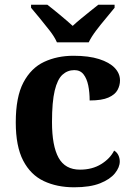

<svg xmlns="http://www.w3.org/2000/svg" viewBox="-20 -786 567 816"><path d="M295 10Q222 10 166 -16.5Q110 -43 78.5 -103.5Q47 -164 47 -266Q47 -374 79.5 -435.5Q112 -497 167.5 -523Q223 -549 292 -549Q357 -549 401 -535Q445 -521 467.5 -497.5Q490 -474 490 -444Q490 -423 479.5 -403.5Q469 -384 441 -371.5Q413 -359 361 -359Q361 -394 355 -423Q349 -452 335 -470Q321 -488 296 -488Q267 -488 245.5 -468.5Q224 -449 212.5 -401Q201 -353 201 -267Q201 -166 229 -115.5Q257 -65 320 -65Q372 -65 410 -88.5Q448 -112 465 -146Q477 -139 483 -126.5Q489 -114 489 -100Q489 -75 468.5 -49.5Q448 -24 405.5 -7Q363 10 295 10ZM222 -606Q212 -629 191.5 -655.5Q171 -682 149.5 -708Q128 -734 112 -753V-766H181Q202 -750 234.5 -723Q267 -696 289 -676Q304 -690 324 -706.5Q344 -723 364 -739Q384 -755 398 -766H467V-753Q452 -734 430 -708Q408 -682 388 -655.5Q368 -629 357 -606Z"/></svg>

Font: Noto Serif Khojki
Style: Regular
Weight: 400
Designer: Juan Bruce
Version: Version 2.002